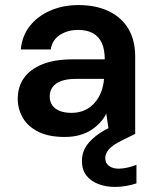

<svg xmlns="http://www.w3.org/2000/svg" viewBox="-20 -528 611 757"><path d="M235 12Q172 12 131 -8.5Q90 -29 70 -63.5Q50 -98 50 -139Q50 -186 74.5 -220.5Q99 -255 147 -274.5Q195 -294 266 -294H393Q393 -333 381.5 -358.5Q370 -384 346.5 -397Q323 -410 288 -410Q247 -410 216.5 -390.5Q186 -371 180 -333H62Q67 -387 98 -426Q129 -465 179 -486.5Q229 -508 289 -508Q359 -508 409.5 -483.5Q460 -459 486.5 -414Q513 -369 513 -305V0H411L399 -80Q389 -60 373.5 -43.5Q358 -27 338 -14.5Q318 -2 292.5 5Q267 12 235 12ZM262 -83Q291 -83 314 -93.5Q337 -104 353.5 -123Q370 -142 379 -166Q388 -190 390 -216V-217H279Q243 -217 220 -208Q197 -199 186.5 -183.5Q176 -168 176 -148Q176 -127 186.5 -112.5Q197 -98 216 -90.5Q235 -83 262 -83ZM433 209Q399 209 369 198Q339 187 321 164.5Q303 142 303 106Q303 79 315.5 55.5Q328 32 357.5 8.5Q387 -15 438 -37L486 -57L513 0L460 26Q424 44 409.5 60.5Q395 77 395 95Q395 115 409.5 126Q424 137 448 137Q463 137 481.5 133Q500 129 518 122V195Q500 201 478 205Q456 209 433 209Z"/></svg>

Font: DM Sans 24pt SemiBold
Style: Regular
Weight: 600
Designer: Colophon Foundry, Jonny Pinhorn
Foundry: Colophon Foundry
Version: Version 4.004;gftools[0.9.30]